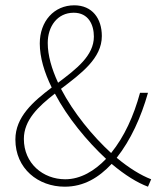

<svg xmlns="http://www.w3.org/2000/svg" viewBox="-20 -692 602 724"><path d="M160 -530C160 -592 196 -644 258 -644C314 -644 334 -598 334 -554C334 -482 268 -432 199 -380C175 -432 160 -483 160 -530ZM224 12C297 12 353 -23 401 -74C452 -31 498 -3 538 12L550 -16C511 -31 467 -58 420 -97C473 -164 512 -250 538 -342H508C484 -254 449 -177 399 -115C329 -179 257 -267 210 -357C286 -415 364 -472 364 -556C364 -622 328 -672 260 -672C184 -672 130 -612 130 -528C130 -476 147 -419 175 -362C105 -309 38 -251 38 -166C38 -56 124 12 224 12ZM70 -168C70 -239 124 -290 187 -339C235 -248 308 -160 380 -93C337 -48 284 -16 226 -16C142 -16 70 -76 70 -168Z"/></svg>

Font: Source Sans Pro ExtraLight
Style: Regular
Weight: 200
Designer: Paul D. Hunt
Foundry: Adobe Systems Incorporated
Version: Version 3.006;hotconv 1.0.111;makeotfexe 2.5.65597